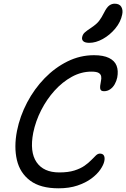

<svg xmlns="http://www.w3.org/2000/svg" viewBox="-20 -1010 684 1040"><path d="M297 10Q199 10 143.5 -31.5Q88 -73 71.5 -143.5Q55 -214 72 -301Q88 -381 127 -455Q166 -529 222 -586.5Q278 -644 346 -677.5Q414 -711 489 -711Q540 -711 570.5 -696Q601 -681 611.5 -654Q622 -627 615 -590Q611 -571 601.5 -554Q592 -537 577 -526.5Q562 -516 544 -516Q529 -516 525 -524Q521 -532 522.5 -544.5Q524 -557 527 -572Q530 -585 528 -596.5Q526 -608 514.5 -615Q503 -622 475 -622Q420 -622 369 -594Q318 -566 275.5 -519Q233 -472 203 -413Q173 -354 160 -291Q140 -187 178 -131.5Q216 -76 301 -76Q350 -76 383 -86.5Q416 -97 437.5 -112Q459 -127 474 -142.5Q489 -158 499.5 -168Q510 -178 521 -178Q537 -178 543 -167Q549 -156 545 -137Q541 -117 523.5 -91.5Q506 -66 475 -43Q444 -20 399.5 -5Q355 10 297 10ZM464 -778Q441 -778 431.5 -786.5Q422 -795 425 -809Q428 -824 439 -834Q450 -844 473 -859Q503 -879 516.5 -896.5Q530 -914 544 -942Q558 -970 571.5 -980Q585 -990 601 -990Q627 -990 637 -973Q647 -956 642 -932Q634 -891 604.5 -855.5Q575 -820 537 -799Q499 -778 464 -778Z"/></svg>

Font: Shantell Sans
Style: Italic
Weight: 400
Italic angle: -11°
Designer: Stephen Nixon, Anya Danilova, Shantell Martin
Foundry: Arrow Type
Version: Version 1.011;[c5ecc13dd]